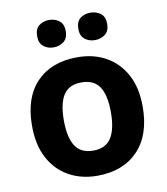

<svg xmlns="http://www.w3.org/2000/svg" viewBox="-85 -823 788 904"><g transform="rotate(-10 309.5 -371.0)"><path d="M574 -274Q574 -138 502.5 -64Q431 10 308 10Q232 10 172.5 -23Q113 -56 79 -119.5Q45 -183 45 -274Q45 -410 116 -483Q187 -556 311 -556Q388 -556 447 -523Q506 -490 540 -427.5Q574 -365 574 -274ZM197 -274Q197 -193 223.5 -151.5Q250 -110 310 -110Q369 -110 395.5 -151.5Q422 -193 422 -274Q422 -355 395.5 -395.5Q369 -436 309 -436Q250 -436 223.5 -395.5Q197 -355 197 -274ZM142 -686Q142 -721 162 -736.5Q182 -752 210 -752Q238 -752 258.5 -736.5Q279 -721 279 -686Q279 -653 258.5 -637Q238 -621 210 -621Q182 -621 162 -637Q142 -653 142 -686ZM339 -686Q339 -721 359 -736.5Q379 -752 408 -752Q436 -752 456.5 -736.5Q477 -721 477 -686Q477 -653 456.5 -637Q436 -621 408 -621Q379 -621 359 -637Q339 -653 339 -686Z"/></g></svg>

Font: Noto Sans Kayah Li
Style: Bold
Weight: 700
Designer: Monotype Design Team, Sérgio Martins
Foundry: Monotype Imaging Inc.
Version: Version 2.002; ttfautohint (v1.8.4.7-5d5b)